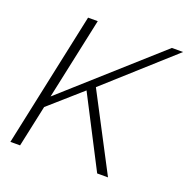

<svg xmlns="http://www.w3.org/2000/svg" viewBox="-127 -830 931 950"><g transform="rotate(20 339.0 -355.0)"><path d="M178 -709H229L137 -279L619 -710H678L332 -399L541 0H484L294 -368L125 -219L78 0H27Z"/></g></svg>

Font: Raleway Light
Style: Italic
Weight: 300
Italic angle: -12°
Designer: Matt McInerney, Pablo Impallari, Rodrigo Fuenzalida
Foundry: Matt McInerney, Pablo Impallari, Rodrigo Fuenzalida
Version: Version 4.026